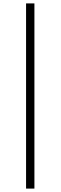

<svg xmlns="http://www.w3.org/2000/svg" viewBox="-20 -835 356 1127"><path d="M133 272H182V-815H133Z"/></svg>

Font: Harano Aji Mincho K1
Style: Regular
Weight: 400
Foundry: Masamichi Hosoda
Version: HaranoAjiMinchoK1-Regular version 20230610;ttx 4.39.4